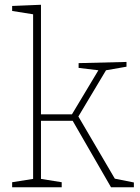

<svg xmlns="http://www.w3.org/2000/svg" viewBox="-20 -786 587 806"><path d="M31 0V-21L119 -35V-726L31 -740V-761L152 -766V-306H282L393 -491L310 -501V-521L511 -526V-506L425 -491L309 -297L462 -36L542 -20V0H446L285 -279H152V-35L239 -21V0Z"/></svg>

Font: Bitter ExtraLight
Style: Regular
Weight: 200
Designer: Sol Matas, and Bitter project Authors
Foundry: Sol Matas
Version: Version 2.001